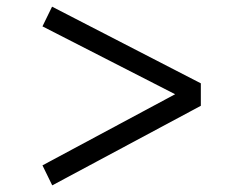

<svg xmlns="http://www.w3.org/2000/svg" viewBox="-20 -603 711 576"><path d="M107.4 -106.9 505.4 -320.3 107.4 -523.9 136.2 -583 582.5 -353V-285.6L136.7 -46.9Z"/></svg>

Font: Armata
Style: Regular
Weight: 400
Designer: Viktoriya Grabowska
Foundry: Viktoriya Grabowska
Version: Version 1.002